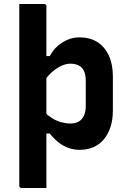

<svg xmlns="http://www.w3.org/2000/svg" viewBox="-20 -736 640 956"><path d="M76 -716Q97 -716 118 -716Q139 -716 159 -716Q179 -716 200 -716Q204 -716 206 -714.5Q208 -713 209.5 -711Q211 -709 211 -705Q211 -632 211 -541.5Q211 -451 211 -352Q211 -253 211 -153.5Q211 -54 211 36.5Q211 127 211 200Q190 200 170 200Q150 200 129 200Q108 200 87 200Q84 200 81.5 198.5Q79 197 77.5 194.5Q76 192 76 189Q76 137 76 72Q76 7 76 -65.5Q76 -138 76 -213Q76 -288 76 -360.5Q76 -433 76 -498Q76 -563 76 -615Q76 -643 76 -668Q76 -693 76 -716ZM376 -550Q427 -550 464 -527Q501 -504 521.5 -460Q542 -416 542 -355V-186Q542 -139 530 -103Q518 -67 496.5 -41.5Q475 -16 444.5 -3Q414 10 376 10Q347 10 319.5 0Q292 -10 269 -29Q246 -48 228 -71H199V-179Q218 -161 239.5 -147.5Q261 -134 285 -127.5Q309 -121 331 -121Q356 -121 372.5 -131Q389 -141 398 -160.5Q407 -180 407 -208V-333Q407 -357 401.5 -373.5Q396 -390 386 -400Q377 -409 363 -414Q349 -419 331 -419Q310 -419 286.5 -408.5Q263 -398 241 -379Q219 -360 200 -333V-457H228Q244 -487 267 -507Q290 -527 317.5 -538.5Q345 -550 376 -550Z"/></svg>

Font: Recursive Monospace
Style: Bold
Weight: 700
Version: Version 1.047